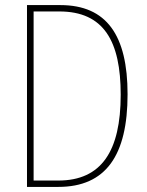

<svg xmlns="http://www.w3.org/2000/svg" viewBox="-20 -734 578 754"><path d="M481 -364C481 -595 399 -714 217 -714H86V0H209C396 0 481 -124 481 -364ZM454 -362C454 -140 378 -25 209 -25H112V-689H213C388 -689 454 -572 454 -362Z"/></svg>

Font: Noto Sans Thai Cond Thin
Style: Regular
Weight: 100
Width: 3
Designer: Monotype Design Team
Foundry: Monotype Imaging Inc.
Version: Version 2.002